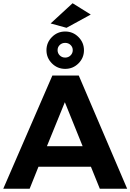

<svg xmlns="http://www.w3.org/2000/svg" viewBox="-23 -1167 806 1187"><path d="M267.1 -263.2H487.8L377.9 -535.2ZM594.2 0 539.1 -136.2H214.8L160.2 0H-2.9L300.8 -700.2H463.9L763.2 0ZM346.4 -888.9Q333 -876 333 -856.9Q333 -837.9 346.4 -824.5Q359.9 -811 379.9 -811Q399.9 -811 413.3 -824.5Q426.8 -837.9 426.8 -856.9Q426.8 -876 413.3 -888.9Q399.9 -901.9 379.9 -901.9Q359.9 -901.9 346.4 -888.9ZM462.2 -938Q496.1 -903.8 496.1 -856.4Q496.1 -809.1 462.2 -775.1Q428.2 -741.2 380.1 -741.2Q332 -741.2 298.1 -775.1Q264.2 -809.1 264.2 -856.4Q264.2 -903.8 298.1 -938Q332 -972.2 380.1 -972.2Q428.2 -972.2 462.2 -938ZM425.8 -1147 538.1 -1077.1 388.2 -995.1 290 -1022Z"/></svg>

Font: Montserrat-SemiBold
Style: Regular
Weight: 600
Designer: Julieta Ulanovsky
Foundry: Julieta Ulanovsky
Version: Version 6.001